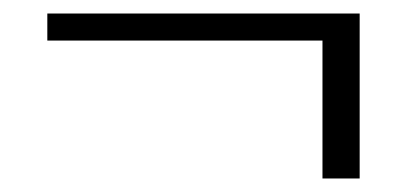

<svg xmlns="http://www.w3.org/2000/svg" viewBox="-20 -397 620 284"><path d="M512 -133H457V-337H50V-377H512Z"/></svg>

Font: Kaisei Tokumin ExtraBold
Style: Regular
Weight: 800
Designer: Font-Kai, 金井和夫
Foundry: KAZUO KANAI
Version: Version 5.003